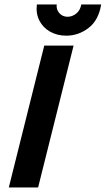

<svg xmlns="http://www.w3.org/2000/svg" viewBox="-20 -826 466 846"><path d="M18.8 0 175 -625H304.2L147.9 0ZM272.2 -668.8Q231.9 -668.8 200.7 -686.5Q169.4 -704.2 153.5 -735.4Q137.5 -766.7 142.4 -806.2H229.9Q227.1 -784.7 241.3 -768.4Q255.6 -752.1 277.8 -752.1Q297.9 -752.1 315.6 -766Q333.3 -779.9 338.2 -806.2H425.7Q414.6 -736.8 370.1 -702.8Q325.7 -668.8 272.2 -668.8Z"/></svg>

Font: Afacad
Style: Bold Italic
Weight: 700
Italic angle: -14°
Designer: Kristian Moeller
Foundry: Dicotype
Version: Version 1.000; ttfautohint (v1.8.4.7-5d5b)